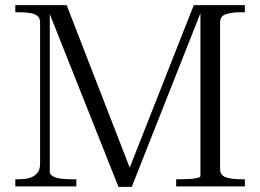

<svg xmlns="http://www.w3.org/2000/svg" viewBox="-20 -730 1019 752"><path d="M40 0V-28H58Q81 -28 98.5 -34Q116 -40 126.5 -53Q137 -66 137 -88V-642Q137 -659 126.5 -667.5Q116 -676 98 -679Q80 -682 57 -682H40V-710H241L496 -53H480L739 -710H939V-682H923Q888 -682 865 -674.5Q842 -667 842 -642V-68Q842 -43 865 -35.5Q888 -28 923 -28H939V0H670V-28H686Q705 -28 723 -29Q741 -30 753 -33Q765 -36 765 -40V-703L774 -701L496 2H444L165 -700L175 -701V-57Q175 -47 186.5 -40Q198 -33 217 -30.5Q236 -28 256 -28H279V0Z"/></svg>

Font: Roboto Serif 120pt Expanded Light
Style: Regular
Weight: 300
Width: 7
Designer: Greg Gazdowicz
Foundry: Commercial Type
Version: Version 1.008